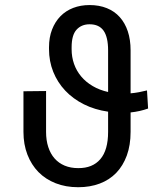

<svg xmlns="http://www.w3.org/2000/svg" viewBox="-20 -742 640 771"><path d="M574.7 -306.2Q542 -294.4 504.4 -290.5V-212.4Q504.4 -159.2 489.3 -117.7Q474.1 -76.2 446.8 -47.9Q419.4 -19.5 380.6 -4.9Q341.8 9.8 293.9 9.8Q244.1 9.8 203.6 -6.1Q163.1 -22 134.5 -51Q106 -80.1 90.1 -121.1Q74.2 -162.1 74.2 -212.4V-375.5L165 -376.5V-212.4Q165 -178.7 173.8 -151.6Q182.6 -124.5 199.2 -105.7Q215.8 -86.9 239.7 -76.9Q263.7 -66.9 293.9 -66.9Q351.6 -66.4 382.8 -102.8Q414.1 -139.2 414.1 -212.4V-293.5Q360.4 -301.3 316.7 -323.2Q272.9 -345.2 241.9 -378.2Q210.9 -411.1 193.8 -453.6Q176.8 -496.1 176.8 -544.9V-552.2Q176.8 -591.8 189 -623.3Q201.2 -654.8 222.7 -676.8Q244.1 -698.7 273.9 -710.2Q303.7 -721.7 339.8 -721.7Q378.4 -721.7 409.2 -709.2Q439.9 -696.8 460.9 -673.3Q481.9 -649.9 493.2 -616.2Q504.4 -582.5 504.4 -539.6V-367.2Q521.5 -368.7 538.1 -371.8Q554.7 -375 570.3 -378.9ZM267.6 -543.9Q267.6 -513.2 277.3 -485.4Q287.1 -457.5 305.9 -435.1Q324.7 -412.6 352.1 -396.5Q379.4 -380.4 414.1 -372.6V-539.6Q414.1 -592.8 396 -618.7Q377.9 -644.5 339.8 -644.5Q307.1 -644.5 287.4 -622.8Q267.6 -601.1 267.6 -552.2Z"/></svg>

Font: Roboto Mono
Style: Regular
Weight: 400
Designer: Google
Version: Version 2.000985; 2015; ttfautohint (v1.3)